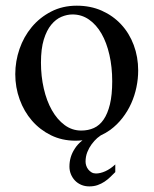

<svg xmlns="http://www.w3.org/2000/svg" viewBox="-20 -480 540 675"><path d="M385.3 125Q377 133.3 367.7 142.3Q358.4 151.4 347.4 158.7Q336.4 166 323.2 170.7Q310.1 175.3 293.9 175.3Q278.3 175.3 265.4 169.7Q252.4 164.1 243.4 154.5Q234.4 145 229.2 132.3Q224.1 119.6 224.1 105.5Q224.1 71.3 242.7 43Q252.4 27.3 270 13.2Q257.8 14.6 245.1 14.6Q198.2 14.6 159.4 -4.4Q120.6 -23.4 92.5 -55.7Q64.5 -87.9 49.1 -130.4Q33.7 -172.9 33.7 -219.2Q33.7 -264.6 48.6 -307.9Q63.5 -351.1 91.6 -384.8Q119.6 -418.5 159.7 -439.2Q199.7 -460 250 -460Q298.3 -460 337.9 -442.4Q377.4 -424.8 406 -394Q434.6 -363.3 450.2 -321.5Q465.8 -279.8 465.8 -231.9Q465.8 -203.1 459.7 -173.6Q453.6 -144 441.4 -116.7Q429.2 -89.4 410.6 -65.4Q392.1 -41.5 367.7 -23.4Q352.1 -12.2 334 -3.9Q328.1 0 321.8 5.4Q311.5 14.6 302.2 27.1Q293 39.6 286.9 54.9Q280.8 70.3 280.8 88.4Q280.8 95.2 283.2 102.5Q285.6 109.9 290.5 116Q295.4 122.1 302 126Q308.6 129.9 317.4 129.9Q332.5 129.9 350.1 122.1Q367.7 114.3 385.3 98.1ZM374.5 -194.3Q374.5 -244.1 364.7 -287.1Q355 -330.1 336.9 -361.6Q318.8 -393.1 293 -411.1Q267.1 -429.2 234.9 -429.2Q215.8 -429.2 196 -420.9Q176.3 -412.6 160.2 -393.1Q144 -373.5 134 -341.1Q124 -308.6 124 -259.8Q124 -211.9 134 -168.5Q144 -125 162.6 -92.3Q181.2 -59.6 207.3 -40.3Q233.4 -21 265.6 -21Q290 -21 310.1 -30Q330.1 -39.1 344.2 -59.6Q358.4 -80.1 366.5 -113.3Q374.5 -146.5 374.5 -194.3Z"/></svg>

Font: Doulos SIL Phon
Style: Regular
Weight: 400
Designer: Walt Agee, Victor Gaultney, Peter Martin, Debbi Hosken, Becca Hirsbrunner
Foundry: SIL International
Version: Version 5.000